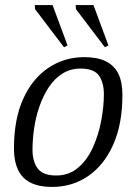

<svg xmlns="http://www.w3.org/2000/svg" viewBox="-20 -727 535 756"><path d="M185 9Q108 9 71.5 -28.5Q35 -66 35 -143Q35 -257 71 -337Q107 -417 170 -459.5Q233 -502 312 -502Q363 -502 396 -486Q429 -470 445.5 -437.5Q462 -405 462 -353Q462 -239 426 -158Q390 -77 327.5 -34Q265 9 185 9ZM201 -36Q252 -36 288 -67Q324 -98 346 -147Q368 -196 378.5 -251.5Q389 -307 389 -356Q389 -402 369.5 -429.5Q350 -457 297 -457Q257 -457 225.5 -437Q194 -417 172 -383.5Q150 -350 135.5 -308.5Q121 -267 114.5 -222.5Q108 -178 108 -137Q108 -91 128.5 -63.5Q149 -36 201 -36ZM393 -541 279 -691 278 -707H348L407 -548ZM232 -541 118 -691 117 -707H187L246 -548Z"/></svg>

Font: Manuale Light
Style: Italic
Weight: 300
Italic angle: -11°
Version: Version 1.002